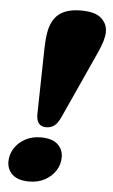

<svg xmlns="http://www.w3.org/2000/svg" viewBox="-53 -772 481 819"><g transform="rotate(5 187.0 -362.0)"><path d="M261 -735Q320.5 -735 347.2 -711.8Q374 -688.5 374 -652.5Q374 -620 348 -563L217 -275Q204.5 -247.5 190 -236.8Q175.5 -226 155 -226Q113 -226 113.5 -279L119 -556.5Q120 -589.5 122.2 -609.8Q124.5 -630 128.5 -645.5Q141.5 -693 174 -714Q206.5 -735 261 -735ZM103.5 11Q55 11 31.5 -11Q8 -33 8 -66Q8 -97 24.8 -123.2Q41.5 -149.5 70.8 -165.2Q100 -181 137.5 -181Q186 -181 209.5 -159Q233 -137 233 -104Q233 -73 216.2 -46.8Q199.5 -20.5 170.2 -4.8Q141 11 103.5 11Z"/></g></svg>

Font: Fraunces 144pt SuperSoft Black
Style: Italic
Weight: 900
Italic angle: -16°
Version: Version 1.000;[b76b70a41]